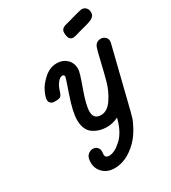

<svg xmlns="http://www.w3.org/2000/svg" viewBox="-207 -747 963 1079"><g transform="rotate(-30 274.0 -207.5)"><path d="M74.2 -295.9Q74.2 -314.9 90.1 -348.9Q106 -382.8 143.1 -415.5Q180.2 -448.2 225.1 -448.2Q263.2 -448.2 288.6 -424.1Q314 -399.9 314 -360.8Q314 -339.8 281.5 -251Q249 -162.1 249 -120.1Q249 -71.3 296.9 -70.8Q337.9 -70.8 369.9 -118.4Q401.9 -166 417 -222.4Q432.1 -278.8 446.5 -341.3Q460.9 -403.8 466.8 -417Q479 -443.8 507.8 -443.8Q523.9 -443.8 535.9 -433.3Q547.9 -422.9 547.9 -405.8Q547.9 -397.9 543 -380.9L451.2 -12.2Q443.4 18.6 438.2 35.2Q433.1 51.8 412.1 89.8Q391.1 127.9 360.8 158.2Q291 226.1 213.9 226.1Q168.9 226.1 140.4 199Q111.8 171.9 111.8 130.9Q111.8 97.7 127 83.7Q142.1 69.8 160.2 69.8Q176.3 69.8 187.3 80.3Q198.2 90.8 198.2 107.9Q198.2 111.8 197.5 117.9Q196.8 124 196.8 127.9Q196.8 149.9 222.2 149.9Q257.3 149.9 301.8 108.9Q346.2 67.9 366.2 -14.2Q330.1 3.9 293 3.9Q241.2 3.9 203.1 -22.9Q165 -49.8 165 -115.2Q165 -165 197.5 -259.5Q230 -354 230 -357.9Q230 -372.1 217.8 -372.1Q201.7 -372.1 185.1 -351.1Q170.9 -332 164.1 -309.1Q157.2 -286.1 149.7 -276.6Q142.1 -267.1 118.2 -267.1H106.9Q92.8 -267.1 85 -273.9Q77.1 -280.8 75.7 -286.4Q74.2 -292 74.2 -295.9ZM347.2 -575.2Q347.2 -602.1 377.9 -609.9Q486.8 -640.6 498 -641.1Q515.1 -641.1 525.6 -629.2Q536.1 -617.2 536.1 -602.1Q536.1 -595.2 535.2 -589.6Q534.2 -584 530.5 -579.1Q526.9 -574.2 522.9 -570.6Q519 -566.9 511.5 -563.5Q503.9 -560.1 497.6 -557.6Q491.2 -555.2 478.5 -551.5Q465.8 -547.9 455.8 -545.4Q445.8 -543 428 -538.1Q410.2 -533.2 396 -528.8Q380.9 -525.9 378.9 -525.9Q347.2 -526.4 347.2 -575.2Z"/></g></svg>

Font: CMU Typewriter Text
Style: BoldItalic
Weight: 700
Italic angle: -14.04°
Version: Version 0.7.0